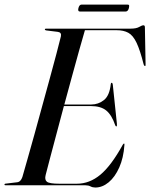

<svg xmlns="http://www.w3.org/2000/svg" viewBox="-29 -828 671 858"><path d="M352.5 0H-3.5Q-9 0 -9 -3Q-9 -7.5 -2.5 -7.5L47.5 -13.5Q63.5 -15 71 -37Q79.5 -67 93.8 -116.8Q108 -166.5 124.8 -227.2Q141.5 -288 159.2 -352.5Q177 -417 193.5 -477.5Q210 -538 223 -587Q236 -636 243 -665Q247 -683 230 -685.5L178 -692Q171.5 -693 171.5 -696.5Q171.5 -700 176.5 -700H554Q580 -700 592.8 -707.5Q605.5 -715 612 -715Q618.5 -715 618.5 -706L621.5 -542.5Q622.5 -533 619 -533Q615.5 -533 613 -540Q597 -604 581.2 -637Q565.5 -670 544.5 -681.5Q523.5 -693 492.5 -693H350.5Q340 -657.5 325.2 -604.5Q310.5 -551.5 293.2 -488.5Q276 -425.5 258.5 -361H379Q410.5 -361 435.5 -380.8Q460.5 -400.5 466 -452Q466.5 -458 470 -458Q474 -458 475 -450L493.5 -274Q494 -264 492 -263.5Q488.5 -262 486 -268Q470.5 -314 446 -334Q421.5 -354 377.5 -354H256.5Q239.5 -290 223.5 -230Q207.5 -170 194.8 -122Q182 -74 175 -46Q169.5 -24.5 180.8 -15.8Q192 -7 236.5 -7H314.5Q371 -7 419.5 -47.2Q468 -87.5 519.5 -181Q523 -186.5 525 -186.5Q528 -186.5 527 -180Q523 -122.5 504 -79.8Q485 -37 456.8 -13.5Q428.5 10 397 10Q385 10 375.5 5Q366 0 352.5 0ZM321.5 -792Q325.5 -807.5 335.5 -807.5H540.5Q546.5 -807.5 547.8 -804.8Q549 -802 547 -792Q543 -776.5 532.5 -776.5H328Q317.5 -776.5 321.5 -792Z"/></svg>

Font: Fraunces 144pt S000
Style: Italic
Weight: 400
Italic angle: -16°
Version: Version 1.000; ttfautohint (v1.8.3)